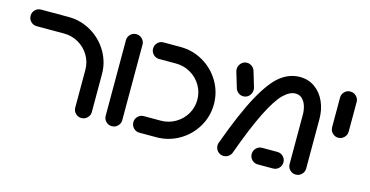

<svg xmlns="http://www.w3.org/2000/svg" viewBox="-61 -795 2054 1065"><g transform="rotate(15 966.5 -262.0)"><path d="M441.1 4.8Q421.5 4.8 407.6 -9.1Q393.7 -23 393.7 -42.6V-259.3Q393.7 -303.7 371.3 -341.5Q348.9 -379.3 310.6 -401.3Q272.2 -423.3 227.4 -423.3H70Q50.4 -423.3 36.5 -437.2Q22.6 -451.1 22.6 -471.1Q22.6 -490.7 36.5 -504.6Q50.4 -518.5 70 -518.5H227.4Q298.1 -518.5 358.1 -483.5Q418.1 -448.5 453.5 -388.9Q488.9 -329.3 488.9 -259.3V-42.6Q488.9 -29.6 482.4 -18.7Q475.9 -7.8 465 -1.5Q454.1 4.8 441.1 4.8Z M568.5 -42.6V-476.3Q568.5 -495.9 582.4 -509.8Q596.3 -523.7 615.9 -523.7Q628.9 -523.7 639.8 -517.4Q650.7 -511.1 657.2 -500.2Q663.7 -489.3 663.7 -476.3V-42.6Q663.7 -29.6 657.2 -18.7Q650.7 -7.8 639.8 -1.5Q628.9 4.8 615.9 4.8Q596.3 4.8 582.4 -9.1Q568.5 -23 568.5 -42.6Z M725.9 -47.8Q725.9 -67.4 739.8 -81.3Q753.7 -95.2 773.3 -95.2H870.4Q915.2 -95.2 953.5 -117.2Q991.9 -139.3 1014.3 -177Q1036.7 -214.8 1036.7 -259.3Q1036.7 -303.7 1014.3 -341.5Q991.9 -379.3 953.5 -401.3Q915.2 -423.3 870.4 -423.3H773.3Q753.7 -423.3 739.8 -437.2Q725.9 -451.1 725.9 -471.1Q725.9 -490.7 739.8 -504.6Q753.7 -518.5 773.3 -518.5H870.4Q941.1 -518.5 1001.3 -483.5Q1061.5 -448.5 1096.7 -388.9Q1131.9 -329.3 1131.9 -259.3Q1131.9 -189.3 1096.7 -129.6Q1061.5 -70 1001.3 -35Q941.1 0 870.4 0H773.3Q753.7 0 739.8 -13.9Q725.9 -27.8 725.9 -47.8Z M1210 -44.1Q1210 -53 1213 -60.4Q1280.7 -246.3 1337 -348.3Q1393.3 -450.4 1444.4 -489.8Q1495.6 -529.3 1554.8 -529.3Q1603.7 -529.3 1640.9 -502.8Q1678.1 -476.3 1698.3 -431.1Q1718.5 -385.9 1718.5 -331.5V-47.8Q1718.5 -34.8 1712 -23.7Q1705.6 -12.6 1694.6 -6.3Q1683.7 0 1670.7 0Q1651.1 0 1637.2 -13.9Q1623.3 -27.8 1623.3 -47.8V-331.5Q1623.3 -356.7 1616.1 -380.2Q1608.9 -403.7 1593.5 -418.9Q1578.1 -434.1 1554.8 -434.1Q1520.7 -434.1 1484.8 -398.5Q1448.9 -363 1403.9 -273.3Q1358.9 -183.7 1302.2 -27Q1297 -13.3 1284.8 -4.8Q1272.6 3.7 1257.4 3.7Q1243.7 3.7 1232.8 -3Q1221.9 -9.6 1215.9 -20.7Q1210 -31.9 1210 -44.1ZM1405.6 -47.8Q1405.6 -67.4 1419.4 -81.3Q1433.3 -95.2 1453 -95.2H1540.4Q1560 -95.2 1573.9 -81.3Q1587.8 -67.4 1587.8 -47.8Q1587.8 -27.8 1573.9 -13.9Q1560 0 1540.4 0H1453Q1433.3 0 1419.4 -13.9Q1405.6 -27.8 1405.6 -47.8ZM1231.1 -380 1204.4 -469.3Q1203 -474.1 1203 -480.4Q1203 -492.6 1208.9 -503.9Q1214.8 -515.2 1225.7 -522.2Q1236.7 -529.3 1250.4 -529.3Q1266.7 -529.3 1279.6 -519.1Q1292.6 -508.9 1296.7 -493.3L1323.3 -404.1Q1324.4 -399.3 1324.4 -393.3Q1324.4 -381.1 1318.5 -369.6Q1312.6 -358.1 1301.7 -351.1Q1290.7 -344.1 1277 -344.1Q1260.7 -344.1 1248 -354.3Q1235.2 -364.4 1231.1 -380Z M1798.1 -306.3V-476.3Q1798.1 -495.9 1812 -509.8Q1825.9 -523.7 1845.6 -523.7Q1858.5 -523.7 1869.4 -517.4Q1880.4 -511.1 1886.9 -500.2Q1893.3 -489.3 1893.3 -476.3V-306.3Q1893.3 -293.3 1886.9 -282.4Q1880.4 -271.5 1869.4 -265Q1858.5 -258.5 1845.6 -258.5Q1832.6 -258.5 1821.7 -265Q1810.7 -271.5 1804.4 -282.4Q1798.1 -293.3 1798.1 -306.3Z"/></g></svg>

Font: 26F Galaxy Hebrew Extra Bold
Style: Regular
Weight: 800
Designer: C₂₉H₂₅N₃O₅
Version: Version 1.000